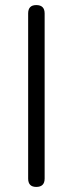

<svg xmlns="http://www.w3.org/2000/svg" viewBox="-20 -731 286 757"><path d="M123 6Q91 6 91 -27V-678Q91 -711 123 -711Q156 -711 156 -678V-27Q156 6 123 6Z"/></svg>

Font: Chiron GoRound TC L
Style: Regular
Weight: 300
Designer: Ryoko NISHIZUKA 西塚涼子 (kana, bopomofo & ideographs); Paul D. Hunt (Latin, Greek & Cyrillic); Sandoll Communications 산돌커뮤니
Foundry: Adobe
Version: Version 1.000;hotconv 1.1.1;makeotfexe 2.6.0